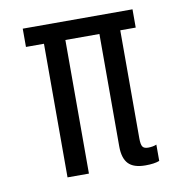

<svg xmlns="http://www.w3.org/2000/svg" viewBox="-65 -584 611 651"><g transform="rotate(-10 240.0 -258.5)"><path d="M384.8 5.9Q344.2 5.9 326.2 -13.2Q308.1 -32.2 308.1 -73.2V-460H190.9V0H117.2V-460H55.2V-522.9H433.1V-460H379.9V-87.9Q379.9 -66.9 385 -59.3Q390.1 -51.8 403.8 -51.8Q420.9 -51.8 433.1 -57.1V-1Q416 5.9 384.8 5.9Z"/></g></svg>

Font: Lumene Sans Condensed
Style: Regular
Weight: 400
Width: 3
Designer: Deni Anggara
Version: Version 1.003;Glyphs 3.1.2 (3151)